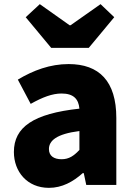

<svg xmlns="http://www.w3.org/2000/svg" viewBox="-20 -892 646 926"><path d="M216 14C279 14 332 -15 379 -57H384L396 0H541V-323C541 -501 458 -583 311 -583C222 -583 141 -553 66 -508L128 -391C185 -423 232 -441 277 -441C335 -441 359 -414 363 -368C141 -344 47 -279 47 -159C47 -64 111 14 216 14ZM277 -124C240 -124 216 -140 216 -173C216 -213 252 -246 363 -260V-169C337 -141 313 -124 277 -124ZM227 -661H408L531 -809L465 -872L320 -770H316L172 -872L104 -809Z"/></svg>

Font: Noto Sans CJK HK Black
Style: Regular
Weight: 900
Designer: Ryoko NISHIZUKA 西塚涼子 (kana, bopomofo & ideographs); Paul D. Hunt (Latin, Greek & Cyrillic); Sandoll Communications 산돌커뮤니
Foundry: Adobe
Version: Version 2.004;hotconv 1.0.118;makeotfexe 2.5.65603